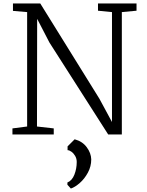

<svg xmlns="http://www.w3.org/2000/svg" viewBox="-20 -778 850 1111"><path d="M52 0ZM770 -716 685 -708V0H606L266 -532L195 -669L194 -46L291 -35V0H52V-35L137 -46V-708L55 -715V-758H213L555 -207L628 -72V-708L547 -716V-758H770ZM508 144Q508 185 488.5 221Q469 257 441.5 281Q414 305 390 313L370 291V278Q397 267 410.5 232.5Q424 198 424 159Q424 140 415 124.5Q406 109 393.5 100Q381 91 371 91V69L412 28Q457 40 482 74Q507 108 508 144Z"/></svg>

Font: Martel Light
Style: Regular
Weight: 300
Designer: Dan Reynolds
Foundry: Dan Reynolds
Version: Version 1.001; ttfautohint (v1.1) -l 5 -r 5 -G 72 -x 0 -D la